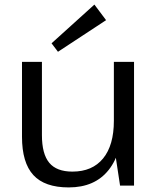

<svg xmlns="http://www.w3.org/2000/svg" viewBox="-20 -810 689 838"><path d="M163 -220Q163 -138 195 -99.5Q227 -61 296 -61Q383 -61 430 -118.5Q477 -176 477 -283L515 -352V-286Q515 -145 454.5 -68.5Q394 8 280 8Q175 8 125.5 -46Q76 -100 76 -213V-540H163ZM565 0H504L477 -178V-540H565ZM443 -722 233 -584 205 -621 392 -790Z"/></svg>

Font: Pathway Extreme
Style: Regular
Weight: 400
Designer: Eduardo Rodriguez Tunni
Foundry: Eduardo Rodriguez Tunni
Version: Version 1.001;gftools[0.9.26]